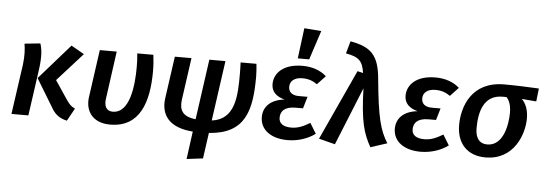

<svg xmlns="http://www.w3.org/2000/svg" viewBox="-60 -1014 4046 1425"><g transform="rotate(5 1963.5 -301.5)"><path d="M458 14 510 -80C480 -95 468 -107 446 -139L352 -279L541 -489L444 -544L214 -282L339 -76C365 -28 400 2 458 14ZM44 0H170L218 -340C234 -451 224 -504 212 -540L95 -528C102 -489 105 -439 97 -373Z M1055 -529H935C939 -495 940 -461 940 -428C940 -291 919 -82 791 -82C741 -82 725 -121 733 -175L782 -529H656L606 -173C593 -77 643 15 780 15C1003 15 1063 -180 1063 -407C1063 -451 1060 -490 1055 -529Z M1829 -435C1829 -466 1826 -498 1823 -529H1705C1706 -502 1707 -475 1707 -442C1707 -282 1703 -103 1529 -81L1592 -529H1472L1409 -80C1310 -90 1284 -139 1295 -217L1339 -529H1215L1171 -217C1153 -89 1221 1 1396 13L1368 220L1489 205L1516 13C1785 -6 1829 -179 1829 -435Z M2154 -823 2125 -596H2210L2281 -813ZM2101 15C2180 15 2253 -10 2307 -50L2260 -127C2208 -96 2169 -80 2121 -80C2058 -80 2029 -106 2029 -145C2029 -191 2055 -230 2141 -230H2196L2222 -318H2157C2107 -318 2080 -341 2080 -381C2080 -421 2111 -452 2172 -452C2220 -452 2251 -439 2283 -417L2344 -482C2300 -522 2238 -544 2165 -544C2024 -544 1955 -472 1955 -390C1955 -333 1992 -299 2054 -283C1944 -271 1897 -211 1897 -139C1897 -44 1979 15 2101 15Z M2504 -756 2478 -664C2578 -647 2605 -615 2617 -530L2575 -540L2334 -16L2455 15L2630 -417C2638 -164 2665 -84 2719 14L2842 -26C2785 -118 2760 -208 2733 -493C2718 -670 2660 -729 2504 -756Z M3092 15C3171 15 3244 -10 3298 -50L3251 -127C3199 -96 3160 -80 3112 -80C3049 -80 3020 -106 3020 -145C3020 -191 3046 -230 3132 -230H3187L3213 -318H3148C3098 -318 3071 -341 3071 -381C3071 -421 3102 -452 3163 -452C3211 -452 3242 -439 3274 -417L3335 -482C3291 -522 3229 -544 3156 -544C3015 -544 2946 -472 2946 -390C2946 -333 2983 -299 3045 -283C2935 -271 2888 -211 2888 -139C2888 -44 2970 15 3092 15Z M3576 15C3789 15 3858 -182 3858 -300C3858 -365 3837 -412 3808 -441L3916 -432L3927 -529C3847 -533 3756 -537 3669 -537C3424 -537 3361 -343 3361 -208C3361 -72 3440 15 3576 15ZM3581 -82C3523 -82 3492 -121 3492 -196C3492 -321 3526 -446 3665 -445H3693C3714 -424 3729 -387 3729 -331C3729 -245 3702 -82 3581 -82Z"/></g></svg>

Font: Fira Sans Medium
Style: Italic
Weight: 500
Italic angle: -8°
Designer: bBox Type GmbH & Carrois Corporate GbR & Edenspiekermann AG
Foundry: bBox Type GmbH & Carrois Corporate GbR & Edenspiekermann AG
Version: Version 4.301;PS 004.301;hotconv 1.0.88;makeotf.lib2.5.64775